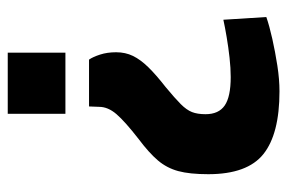

<svg xmlns="http://www.w3.org/2000/svg" viewBox="-143 -400 742 496"><g transform="rotate(-90 228.0 -152.0)"><path d="M322 -293Q329 -283 335 -264.5Q341 -246 341 -223Q341 -199 331.5 -179.5Q322 -160 302.5 -140Q283 -120 251 -95Q222 -71 207 -56Q192 -41 186.5 -27Q181 -13 181 8Q181 42 203.5 57.5Q226 73 277 73Q300 73 327 70Q354 67 380.5 62.5Q407 58 425 54L432 165Q409 173 375.5 180.5Q342 188 306.5 193.5Q271 199 240 199Q130 199 78 157.5Q26 116 26 15Q26 -33 34 -62.5Q42 -92 61.5 -115Q81 -138 117 -165Q162 -200 181 -222Q200 -244 200 -267L201 -293ZM340 -503V-354H182V-503Z"/></g></svg>

Font: Cairo ExtraBold
Style: Regular
Weight: 800
Designer: Mohamed Gaber, Accademia di Belle Arti di Urbino
Foundry: Kief Type Foundry, Accademia di Belle Arti di Urbino
Version: Version 3.117